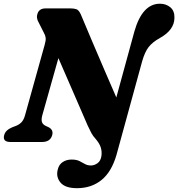

<svg xmlns="http://www.w3.org/2000/svg" viewBox="-43 -744 934 1006"><path d="M661.5 -580.5Q703 -724.5 795 -724.5Q827 -724.5 849.5 -705.8Q872 -687 871 -650.5Q870.5 -587 795 -545Q755.5 -523 735.8 -497.5Q716 -472 702 -423.5L567.5 67Q541.5 157 488.5 199.5Q435.5 242 360.5 242Q298 242 273.5 212Q249 182 260 143Q266 118 285.8 105Q305.5 92 332 92Q357.5 92 373 99.8Q388.5 107.5 401.8 115.2Q415 123 433.5 123Q451 123 467.8 111.2Q484.5 99.5 488.5 73Q491.5 50 485.2 29.2Q479 8.5 457.5 -17Q445 -30 436 -46.5Q427 -63 416.5 -86Q383.5 -163 342.8 -256Q302 -349 263 -439.5L178.5 -139.5Q172 -114.5 177.8 -102Q183.5 -89.5 200.5 -82.5L212.5 -77Q238 -63 230.5 -36Q220.5 0 177 0H12Q-31 0 -21 -36.5Q-14 -62.5 21 -77L35.5 -82.5Q55.5 -89.5 68.2 -102Q81 -114.5 88 -139.5L191 -509Q198 -533 196.2 -546.2Q194.5 -559.5 186.5 -573L160 -625.5Q144.5 -651 154.5 -675.5Q164.5 -700 196 -700H326.5Q345.5 -700 357.8 -695.5Q370 -691 380 -669.5Q408.5 -601.5 441 -524.8Q473.5 -448 506 -373Q538.5 -298 566.5 -233.5Z"/></svg>

Font: Fraunces 9pt Soft
Style: Bold Italic
Weight: 700
Italic angle: -16°
Version: Version 1.000;[b76b70a41]